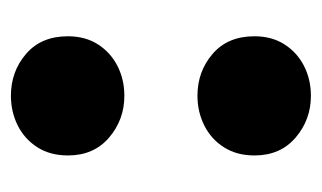

<svg xmlns="http://www.w3.org/2000/svg" viewBox="-139 -436 590 352"><g transform="rotate(-90 156.0 -260.0)"><path d="M156.5 -327Q112.5 -327 79.8 -355Q47 -383 47 -430.5Q47 -463 62 -486.5Q77 -510 102 -522.5Q127 -535 156.5 -535Q201 -535 233.2 -507.2Q265.5 -479.5 265.5 -430.5Q265.5 -398.5 250.5 -375.2Q235.5 -352 210.8 -339.5Q186 -327 156.5 -327ZM156.5 15Q112.5 15 79.8 -13Q47 -41 47 -88.5Q47 -121 62 -144.5Q77 -168 102 -180.5Q127 -193 156.5 -193Q201 -193 233.2 -165.2Q265.5 -137.5 265.5 -88.5Q265.5 -56.5 250.5 -33.2Q235.5 -10 210.8 2.5Q186 15 156.5 15Z"/></g></svg>

Font: Geologica ExtraBold
Style: Regular
Weight: 800
Designer: Sindre Bremnes, Frode Helland
Foundry: Monokrom Skriftforlag AS
Version: Version 1.010;gftools[0.9.28]